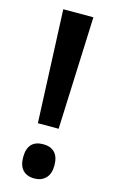

<svg xmlns="http://www.w3.org/2000/svg" viewBox="-114 -758 477 813"><g transform="rotate(15 124.5 -352.0)"><path d="M170 -220H79L58 -714H190ZM56 -65Q56 -140 125 -140Q157 -140 175 -121.5Q193 -103 193 -65Q193 -28 174 -9Q155 10 125 10Q92 10 74 -9Q56 -28 56 -65Z"/></g></svg>

Font: Noto Sans ExtraCondensed SemiBold
Style: Regular
Weight: 600
Width: 2
Designer: Monotype Design Team
Foundry: Monotype Imaging Inc.
Version: Version 2.013; ttfautohint (v1.8.4.7-5d5b)